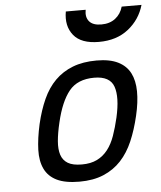

<svg xmlns="http://www.w3.org/2000/svg" viewBox="-53 -781 705 839"><g transform="rotate(-5 299.5 -362.0)"><path d="M382 -510Q440 -510 476 -492Q512 -474 529 -441Q546 -408 546.5 -360.5Q547 -313 533 -254Q519 -194 498 -145Q477 -96 445 -61.5Q413 -27 368 -8Q323 11 262 11Q200 11 163 -7Q126 -25 109.5 -59.5Q93 -94 94.5 -143Q96 -192 110 -255Q124 -315 145.5 -362.5Q167 -410 199.5 -442.5Q232 -475 277 -492.5Q322 -510 382 -510ZM279 -63Q318 -63 345.5 -76.5Q373 -90 392.5 -115Q412 -140 424.5 -175.5Q437 -211 447 -254Q467 -342 450.5 -389Q434 -436 365 -436Q292 -436 255 -390.5Q218 -345 197 -255Q186 -209 183 -173.5Q180 -138 188 -113.5Q196 -89 217.5 -76Q239 -63 279 -63ZM354 -735Q348 -703 364 -684Q380 -665 417 -665Q454 -665 478.5 -684Q503 -703 512 -735H599Q581 -672 529.5 -631Q478 -590 400 -590Q322 -590 289 -631Q256 -672 267 -735Z"/></g></svg>

Font: Panefresco 500wt
Style: Italic
Weight: 700
Foundry: Campivisivi & Chank Co
Version: Version 1.000